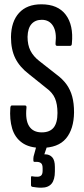

<svg xmlns="http://www.w3.org/2000/svg" viewBox="-20 -681 390 892"><path d="M172 6Q116 6 82.5 -18Q49 -42 36.5 -84Q24 -126 28 -180Q29 -191 35 -191H96Q104 -191 103 -181Q97 -123 115.5 -94.5Q134 -66 174 -66Q211 -66 229 -88Q247 -110 247 -156Q247 -197 235.5 -224Q224 -251 195 -272L114 -337Q71 -370 51 -410.5Q31 -451 31 -509Q32 -581 68.5 -621Q105 -661 172 -661Q249 -661 285.5 -612.5Q322 -564 314 -480Q314 -468 306 -468H245Q237 -468 238 -480Q244 -532 226.5 -560.5Q209 -589 174 -589Q144 -589 126.5 -569.5Q109 -550 108 -510Q108 -472 121.5 -445.5Q135 -419 162 -398L241 -336Q271 -314 289 -289Q307 -264 315.5 -232.5Q324 -201 324 -159Q323 -81 286.5 -37.5Q250 6 172 6ZM172 191Q158 191 148 189.5Q138 188 130 187Q124 185 124 179V144Q124 136 130 138Q134 139 139.5 139.5Q145 140 153 140Q166 140 172 133.5Q178 127 178 112V100Q178 83 170.5 77Q163 71 151 71H140Q135 71 135 64Q135 60 135 55Q135 50 136 46L156 -27Q158 -32 163 -32H200Q207 -32 206 -23L186 36H190Q210 36 222.5 49.5Q235 63 235 95V115Q235 154 219.5 172.5Q204 191 172 191Z"/></svg>

Font: Sofia Sans Extra Condensed Medium
Style: Regular
Weight: 500
Version: Version 4.100